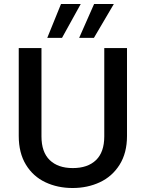

<svg xmlns="http://www.w3.org/2000/svg" viewBox="-20 -936 730 963"><path d="M188 -695V-252Q188 -173 229.5 -133Q271 -93 345 -93Q420 -93 461.5 -133Q503 -173 503 -252V-695H617V-254Q617 -169 580 -110Q543 -51 481 -22Q419 7 344 7Q269 7 207.5 -22Q146 -51 110 -110Q74 -169 74 -254V-695ZM291 -746H217L286 -916H385ZM451 -746H377L452 -916H551Z"/></svg>

Font: Poppins Medium A&M
Style: Regular
Weight: 500
Designer: Ninad Kale (Devanagari), Jonny Pinhorn (Latin)
Foundry: Indian Type Foundry
Version: 4.004